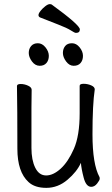

<svg xmlns="http://www.w3.org/2000/svg" viewBox="-20 -890 540 928"><path d="M421 13Q396 13 384.5 -31Q373 -75 371 -103Q352 -60 306 -21Q260 18 204 18Q148 18 118 -10Q64 -59 64 -171Q64 -368 62 -474Q62 -484 80 -484Q98 -484 115.5 -476Q133 -468 133 -456L132 -368V-175Q132 -116 150.5 -79Q169 -42 203 -42Q237 -42 273 -74.5Q309 -107 337 -170.5Q365 -234 365 -342V-475Q365 -485 384 -485Q403 -485 420.5 -477.5Q438 -470 438 -458Q427 -385 427 -241Q427 -96 461 -34Q462 -32 462 -26Q462 -19 449.5 -3Q437 13 421 13ZM172 -572Q150 -572 134.5 -593Q119 -614 119 -634Q119 -654 130.5 -667.5Q142 -681 163 -681Q184 -681 200 -661Q216 -641 216 -620Q216 -599 204.5 -585.5Q193 -572 172 -572ZM336 -572Q315 -572 299.5 -593Q284 -614 284 -634Q284 -654 295 -667.5Q306 -681 328 -681Q349 -681 365 -661Q381 -641 381 -620Q381 -599 369.5 -585.5Q358 -572 336 -572ZM347 -731Q341 -731 322.5 -743Q304 -755 261 -771.5Q218 -788 173 -806Q166 -810 166 -817Q166 -825 176 -837.5Q186 -850 199 -860Q212 -870 220 -870Q227 -870 230 -868Q366 -769 366 -748Q366 -731 347 -731Z"/></svg>

Font: LXGW WenKai Mono TC
Style: Regular
Weight: 400
Designer: LXGW / Fontworks Inc.
Foundry: LXGW / Fontworks Inc.
Version: Version 1.330